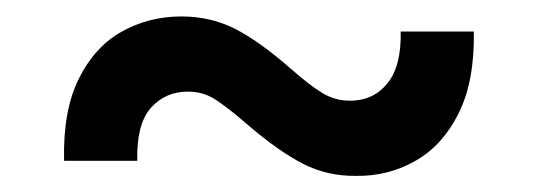

<svg xmlns="http://www.w3.org/2000/svg" viewBox="-20 -408 664 237"><path d="M59.1 -209.5Q57.6 -271 77.1 -310.5Q96.7 -350.1 130.1 -368.9Q163.6 -387.7 204.1 -387.7Q239.7 -387.7 269.8 -372.6Q299.8 -357.4 338.9 -323.2Q362.8 -302.2 378.2 -293Q393.6 -283.7 412.1 -283.7Q440.9 -283.7 458.3 -305.2Q475.6 -326.7 474.6 -369.1H564.9Q565.9 -307.6 546.1 -268.1Q526.4 -228.5 492.9 -209.5Q459.5 -190.4 419.9 -190.9Q383.8 -190.4 353.5 -206.1Q323.2 -221.7 284.7 -254.9Q259.8 -276.4 245.1 -285.6Q230.5 -294.9 211.9 -294.9Q184.1 -294.9 166.3 -274.9Q148.4 -254.9 149.4 -209.5Z"/></svg>

Font: Inter Tight Medium
Style: Regular
Weight: 500
Designer: Rasmus Andersson
Foundry: rsms
Version: Version 3.004; ttfautohint (v1.8.4.7-5d5b)